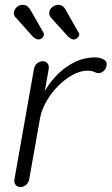

<svg xmlns="http://www.w3.org/2000/svg" viewBox="-20 -755 451 775"><path d="M63.5 0Q49.8 0 43 -8.8Q36.1 -17.6 38.1 -30.3L117.2 -477.5Q119.1 -489.3 128.9 -498.5Q138.7 -507.8 152.3 -507.8Q165 -507.8 171.9 -499Q178.7 -490.2 176.8 -477.5L150.4 -328.1L134.8 -325.2Q144.5 -360.4 165 -394.5Q185.5 -428.7 215.8 -458Q246.1 -487.3 283.7 -505.4Q321.3 -523.4 364.3 -523.4Q381.8 -523.4 397.5 -515.6Q413.1 -507.8 410.2 -491.2Q408.2 -476.6 398.4 -468.3Q388.7 -460 377.9 -460Q369.1 -460 359.9 -464.8Q350.6 -469.7 333 -469.7Q304.7 -469.7 273.9 -453.1Q243.2 -436.5 215.3 -408.7Q187.5 -380.9 167.5 -346.2Q147.5 -311.5 141.6 -277.3L97.7 -30.3Q95.7 -18.6 85.4 -9.3Q75.2 0 63.5 0ZM277.3 -595.7Q270.5 -595.7 265.1 -599.6Q259.8 -603.5 254.9 -607.4L188.5 -680.7Q183.6 -685.5 180.7 -691.9Q177.7 -698.2 178.7 -706.1Q181.6 -719.7 192.4 -727.5Q203.1 -735.4 214.8 -735.4Q225.6 -735.4 232.9 -730Q240.2 -724.6 243.2 -718.8L293.9 -628.9Q300.8 -620.1 299.8 -613.3Q297.9 -606.4 291.5 -601.1Q285.2 -595.7 277.3 -595.7ZM134.8 -595.7Q128.9 -595.7 122.6 -599.6Q116.2 -603.5 112.3 -607.4L46.9 -680.7Q41 -685.5 38.1 -691.9Q35.2 -698.2 36.1 -706.1Q39.1 -719.7 49.3 -727.5Q59.6 -735.4 71.3 -735.4Q83 -735.4 89.8 -730Q96.7 -724.6 100.6 -718.8L152.3 -628.9Q158.2 -620.1 157.2 -613.3Q155.3 -606.4 149.4 -601.1Q143.6 -595.7 134.8 -595.7Z"/></svg>

Font: Quicksand
Style: Italic
Weight: 400
Designer: Andrew Paglinawan
Foundry: Andrew Paglinawan
Version: Version 3.006